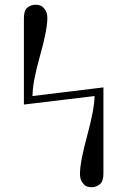

<svg xmlns="http://www.w3.org/2000/svg" viewBox="-20 -638 534 804"><path d="M80.1 -200.2V-562Q80.1 -595.2 95.5 -606.7Q110.8 -618.2 128.9 -618.2Q138.7 -618.2 148.4 -615Q158.2 -611.8 168.2 -598.4Q178.2 -585 178.2 -563Q178.2 -512.2 147.2 -403.1Q116.2 -293.9 116.2 -235.8L413.1 -272V88.9Q413.1 122.1 397.5 134Q381.8 146 363.8 146Q354 146 344.5 143.1Q335 140.1 325 126.5Q314.9 112.8 314.9 90.8Q314.9 40 345 -69.6Q375 -179.2 376 -235.8Z"/></svg>

Font: CMU Serif
Style: Bold
Weight: 700
Version: Version 0.7.0